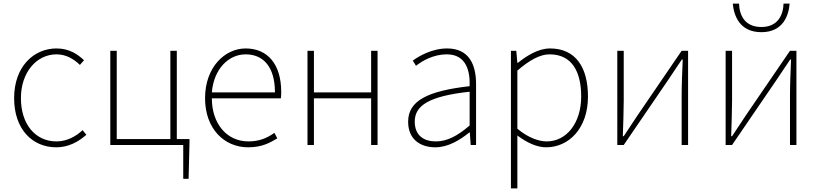

<svg xmlns="http://www.w3.org/2000/svg" viewBox="-20 -811 4580 1074"><path d="M295 13C363 13 419 -18 463 -57L442 -83C405 -48 354 -20 296 -20C176 -20 97 -118 97 -262C97 -407 185 -507 296 -507C350 -507 392 -481 427 -448L450 -474C415 -507 368 -540 296 -540C169 -540 59 -439 59 -262C59 -88 161 13 295 13Z M969 -33V-527H933V-33H633V-527H597V0H1005V189H1035L1040 -13V-33Z M1368 13C1446 13 1491 -13 1531 -37L1515 -68C1475 -39 1430 -20 1370 -20C1246 -20 1165 -122 1165 -261H1551C1553 -274 1553 -286 1553 -297C1553 -453 1476 -540 1354 -540C1237 -540 1127 -434 1127 -262C1127 -90 1235 13 1368 13ZM1165 -294C1176 -427 1260 -507 1354 -507C1453 -507 1518 -437 1518 -294Z M1700 0H1736V-261H2056V0H2092V-527H2056V-294H1736V-527H1700Z M2415 13C2485 13 2551 -26 2605 -70H2608L2613 0H2643V-341C2643 -448 2605 -540 2481 -540C2395 -540 2322 -496 2289 -472L2307 -443C2341 -470 2404 -507 2479 -507C2588 -507 2610 -414 2607 -329C2370 -302 2263 -247 2263 -130C2263 -30 2333 13 2415 13ZM2418 -20C2354 -20 2300 -50 2300 -131C2300 -220 2378 -273 2607 -298V-109C2538 -50 2481 -20 2418 -20Z M2874 -416C2941 -474 3000 -507 3054 -507C3183 -507 3231 -405 3231 -271C3231 -124 3150 -20 3038 -20C2996 -20 2936 -39 2874 -91ZM2838 243H2874V-53C2930 -11 2985 13 3035 13C3161 13 3269 -92 3269 -271C3269 -434 3200 -540 3057 -540C2991 -540 2928 -500 2876 -459H2874L2868 -527H2838Z M3433 0H3469L3717 -363L3794 -478H3799C3796 -407 3793 -336 3793 -277V0H3829V-527H3793L3545 -164C3523 -131 3491 -82 3469 -49H3464C3466 -120 3469 -191 3469 -249V-527H3433Z M4363 -791C4361 -727 4331 -660 4239 -660C4145 -660 4116 -727 4114 -791H4079C4085 -724 4117 -631 4239 -631C4360 -631 4392 -724 4397 -791ZM4039 0H4075L4323 -363L4400 -478H4405C4402 -407 4399 -336 4399 -277V0H4435V-527H4399L4151 -164C4129 -131 4097 -82 4075 -49H4070C4072 -120 4075 -191 4075 -249V-527H4039Z"/></svg>

Font: Noto Sans T Chinese Thin
Style: Regular
Weight: 100
Designer: Ryoko NISHIZUKA (kana & ideographs); Paul D. Hunt (Latin, Greek & Cyrillic); Wenlong ZHANG (bopomofo); Sandoll Communica
Foundry: Adobe Systems Incorporated
Version: Version 1.000;PS 1;hotconv 1.0.78;makeotf.lib2.5.61930